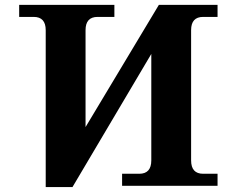

<svg xmlns="http://www.w3.org/2000/svg" viewBox="-20 -752 927 777"><path d="M165 4.9V-629.9Q165 -683.6 116.2 -683.6H57.6V-732.4H442.9V-683.6H375Q326.2 -683.6 326.2 -629.9V-237.8L623 -732.4H860.4V-683.6H802.2Q753.4 -683.6 753.4 -629.9V-103Q753.4 -48.8 802.2 -48.8H860.4V0H474.1V-48.8H543.5Q592.3 -48.8 592.3 -103V-533.7L273.4 4.9Z"/></svg>

Font: Munson
Style: Bold
Weight: 700
Designer: Paul James MIller
Foundry: High-Logic / Made with FontCreator
Version: Version 2.10;May 5, 2019;FontCreator 11.5.0.2430 64-bit